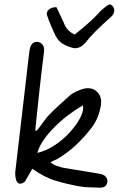

<svg xmlns="http://www.w3.org/2000/svg" viewBox="-20 -859 556 884"><path d="M439 5Q417 4 392.5 3.5Q368 3 345 -1Q290 -11 237.5 -26.5Q185 -42 129 -82L94 -22Q75 -9 65.5 -15Q56 -21 53 -35Q50 -49 50 -60Q50 -65 50.5 -70Q51 -75 52 -82L103 -518Q111 -592 116 -627Q121 -662 145 -666Q159 -668 171 -658.5Q183 -649 183 -630Q183 -620 180.5 -602Q178 -584 173.5 -546.5Q169 -509 161.5 -442Q154 -375 143 -267Q142 -253 147.5 -257Q153 -261 162.5 -274Q172 -287 183 -302Q194 -317 202 -326Q227 -352 251 -373.5Q275 -395 302 -420Q315 -431 341 -442Q367 -453 384 -453Q413 -453 431 -432Q449 -411 445 -379Q437 -317 401 -270Q368 -227 329.5 -191Q291 -155 244 -127Q239 -124 228.5 -120Q218 -116 213 -111Q227 -100 242 -95Q257 -90 269 -87Q293 -83 323 -78Q353 -73 381.5 -68.5Q410 -64 429.5 -60.5Q449 -57 453 -55Q470 -48 473.5 -33Q477 -18 468.5 -6Q460 6 439 5ZM152 -155Q191 -164 229 -188.5Q267 -213 297 -245Q327 -277 345 -308.5Q363 -340 363 -363Q363 -370 362 -374Q330 -356 296 -330.5Q262 -305 232 -275Q202 -245 180.5 -214Q159 -183 152 -155ZM313 -639Q290 -645 269.5 -657Q249 -669 235 -696Q223 -722 215 -740.5Q207 -759 203 -770Q195 -792 195 -794Q195 -808 207.5 -817Q220 -826 240 -826L273 -756Q287 -716 324 -700Q392 -754 426 -790Q429 -794 440.5 -805.5Q452 -817 466 -828Q480 -839 488 -839Q506 -829 506 -811Q506 -795 493 -783Q407 -707 374 -663Q345 -630 313 -639Z"/></svg>

Font: Mynerve
Style: Regular
Weight: 400
Designer: Carolina Short
Foundry: Carolina Short
Version: Version 1.000; ttfautohint (v1.8.4.7-5d5b)